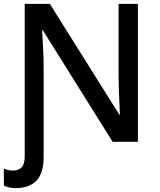

<svg xmlns="http://www.w3.org/2000/svg" viewBox="-33 -734 829 994"><path d="M48 240Q28 240 12.5 236Q-3 232 -13 226V139Q-4 143 8.5 146Q21 149 35 149Q63 149 79 132.5Q95 116 95 74V-714H225L585 -140H588Q587 -159 585.5 -192.5Q584 -226 582.5 -263Q581 -300 581 -330V-714H681V0H550L189 -577H185Q187 -540 190 -485.5Q193 -431 193 -380V77Q193 163 155.5 201.5Q118 240 48 240Z"/></svg>

Font: Noto Sans Medium
Style: Regular
Weight: 500
Designer: Monotype Design Team
Foundry: Monotype Imaging Inc.
Version: Version 2.007